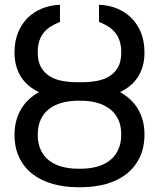

<svg xmlns="http://www.w3.org/2000/svg" viewBox="-20 -780 671 810"><path d="M325.3 -433.2Q359 -433.2 389 -438.7Q419 -444.2 441.9 -458.5Q464.8 -472.7 478.2 -496.8Q491.5 -521 491.5 -558.2Q491.5 -584.9 485.4 -604.9Q479.4 -625 467.5 -640.4Q455.6 -655.9 438.2 -667.3Q420.8 -678.6 397.7 -687.5V-759.9Q437.9 -758.5 472.7 -744.5Q507.5 -730.5 533.6 -704.9Q559.7 -679.3 574.6 -642.6Q589.5 -605.8 589.5 -558.2Q589.5 -526.6 582 -500.7Q574.6 -474.8 561.1 -454.2Q547.6 -433.6 528.6 -418.1Q509.6 -402.7 486.5 -391.3Q510.3 -378.2 529.3 -360.6Q548.3 -343 561.6 -320.7Q574.9 -298.3 582.2 -271.5Q589.5 -244.7 589.5 -213.1Q589.5 -156.6 568.9 -114.7Q548.3 -72.8 512.3 -45.1Q476.2 -17.4 427.2 -3.7Q378.2 9.9 321 9.9H309.7Q252.8 9.9 203.7 -3.7Q154.5 -17.4 118.4 -44.9Q82.4 -72.4 61.8 -114.2Q41.2 -155.9 41.2 -211.6Q41.2 -243.3 48.5 -270.4Q55.8 -297.6 69.1 -320Q82.4 -342.3 101.6 -360.3Q120.7 -378.2 144.5 -391.3Q121.1 -402.3 102.1 -418Q83.1 -433.6 69.6 -454.2Q56.1 -474.8 48.7 -500.7Q41.2 -526.6 41.2 -558.2Q41.2 -605.8 56.1 -642.6Q71 -679.3 97.1 -704.9Q123.2 -730.5 158.2 -744.5Q193.2 -758.5 233 -759.9V-687.5Q210.2 -678.6 192.6 -667.3Q175.1 -655.9 163.2 -640.4Q151.3 -625 145.2 -604.9Q139.2 -584.9 139.2 -558.2Q139.2 -521 152.9 -496.8Q166.5 -472.7 189.5 -458.5Q212.4 -444.2 242.4 -438.7Q272.4 -433.2 305.4 -433.2ZM309.7 -355.1Q271.3 -355.1 239.9 -346.2Q208.5 -337.4 186.1 -319.6Q163.7 -301.8 151.5 -274.9Q139.2 -247.9 139.2 -211.6Q139.2 -175.4 151.5 -148.4Q163.7 -121.4 186.1 -103.7Q208.5 -85.9 239.9 -77.1Q271.3 -68.2 309.7 -68.2H321Q359 -68.2 390.3 -77.1Q421.5 -85.9 444.1 -103.9Q466.6 -121.8 479 -149.1Q491.5 -176.5 491.5 -213.1Q491.5 -248.9 479 -275.6Q466.6 -302.2 444.1 -319.8Q421.5 -337.4 390.3 -346.2Q359 -355.1 321 -355.1Z"/></svg>

Font: Fast_Sans-Dotted
Style: Regular
Weight: 400
Version: Version 3.018